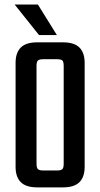

<svg xmlns="http://www.w3.org/2000/svg" viewBox="-20 -809 433 829"><path d="M255 -189.9V-524.2Q255 -542.3 249.4 -547.8Q243.8 -553.3 225.3 -553.3H191.5V-626.2H252.2Q300.6 -626.2 323.1 -603.7Q345.5 -581.1 345.5 -537.7V-189.9ZM255 -102V-232.2H345.5V-88.5Q345.5 -45.1 323.1 -22.5Q300.6 0 252.2 0H186V-72.9H225.3Q243.8 -72.9 249.4 -78.8Q255 -84.7 255 -102ZM137.7 -524.2V-189.1H47.3V-537.7Q47.3 -581.1 69.7 -603.7Q92.2 -626.2 140.6 -626.2H201.3V-553.3H167.5Q149.7 -553.3 143.7 -547.8Q137.7 -542.3 137.7 -524.2ZM137.7 -238.5V-102Q137.7 -84.7 143.7 -78.8Q149.7 -72.9 167.5 -72.9H198.9V0H140.6Q92.2 0 69.7 -22.5Q47.3 -45.1 47.3 -88.5V-238.5ZM143.6 -789.5 225.6 -657.6H148.5L43.2 -789.5Z"/></svg>

Font: Teko Variable Light
Style: Regular
Weight: 300
Designer: Manushi Parikh, Jonny Pinhorn
Foundry: Indian Type Foundry
Version: Version 3.000